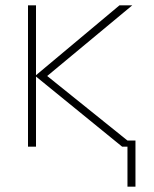

<svg xmlns="http://www.w3.org/2000/svg" viewBox="-20 -550 577 720"><path d="M458 150V0H438L115 -263V0H85V-530H115V-268L428 -530H476L157 -265L458 -23H488V150Z"/></svg>

Font: Geist Thin
Style: Regular
Weight: 400
Designer: Basement.studio, Andrés Briganti, Mateo Zaragoza
Foundry: Basement.studio, Vercel, Andrés Briganti, Guido Ferreyra, Mateo Zaragoza
Version: Version 1.401